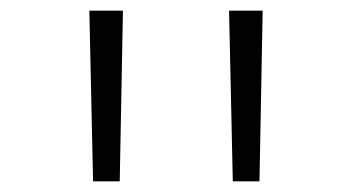

<svg xmlns="http://www.w3.org/2000/svg" viewBox="-20 -750 660 360"><path d="M154.5 -410 147.5 -730H210.5L204.5 -410ZM416.5 -410 409.5 -730H472.5L466.5 -410Z"/></svg>

Font: Monaspace Xenon Var
Style: Regular
Weight: 400
Designer: Riley Cran and the Lettermatic Team
Version: Version 1.000 (Monaspace Xenon Var)